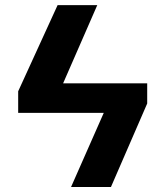

<svg xmlns="http://www.w3.org/2000/svg" viewBox="-20 -748 660 768"><path d="M210.4 -727.5H369.1L232.4 -414.6H568.8V-334L423.8 0H264.2L395 -296.4H52.7V-382.8Z"/></svg>

Font: Inter Tight Stencil
Style: Bold
Weight: 700
Designer: Rasmus Andersson
Foundry: rsms
Version: Version 3.004;Glyphs 3.1.2 (3151)